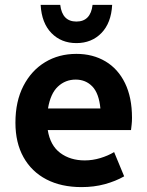

<svg xmlns="http://www.w3.org/2000/svg" viewBox="-20 -753 600 784"><path d="M43 -252Q43 -339 75.5 -402Q108 -465 164 -499Q220 -533 292 -533Q359 -533 410.5 -502.5Q462 -472 490.5 -413.5Q519 -355 519 -272Q519 -257 517.5 -244Q516 -231 515 -222H175Q185 -159 226 -128.5Q267 -98 326 -98Q358 -98 389.5 -107.5Q421 -117 446 -132L487 -33Q452 -13 408 -1Q364 11 313 11Q230 11 169.5 -20.5Q109 -52 76 -111Q43 -170 43 -252ZM289 -428Q247 -428 216.5 -399.5Q186 -371 176 -310H390Q384 -372 357 -400Q330 -428 289 -428ZM146 -733H226Q234 -665 292 -665Q350 -665 358 -733H438Q434 -659 394 -618Q354 -577 292 -577Q230 -577 190 -618Q150 -659 146 -733Z"/></svg>

Font: Radio Canada SemiBold
Style: Regular
Weight: 600
Designer: Charles Daoud, Etienne Aubert Bonn, Alexandre Saumier Demers, Jacques Le Bailly
Foundry: Radio-Canada
Version: Version 2.104; ttfautohint (v1.8.4.7-5d5b);gftools[0.9.28.de